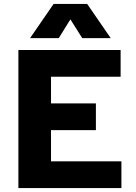

<svg xmlns="http://www.w3.org/2000/svg" viewBox="-20 -951 690 971"><path d="M73 0V-698H590V-563H238V-428H465V-293H238V-135H594V0ZM132 -758 251 -931H421L540 -758H396L336 -853L277 -758Z"/></svg>

Font: Azeret Mono Thin
Style: Regular
Weight: 100
Designer: Martin Vácha
Foundry: Displaay
Version: Version 1.002